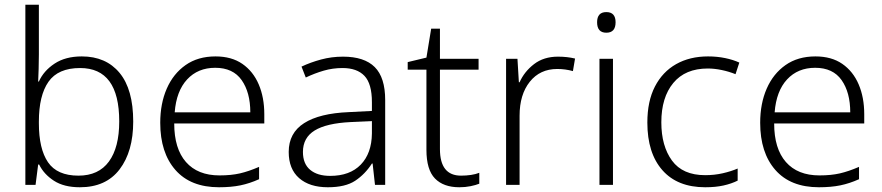

<svg xmlns="http://www.w3.org/2000/svg" viewBox="-20 -780 3722 810"><path d="M144 -550Q144 -521 143 -488.5Q142 -456 141 -436H144Q164 -481 210 -511.5Q256 -542 325 -542Q427 -542 484.5 -472.5Q542 -403 542 -267Q542 -141 484.5 -65.5Q427 10 317 10Q250 10 207.5 -17.5Q165 -45 145 -86H141L130 0H87V-760H144ZM318 -493Q225 -493 184.5 -435Q144 -377 144 -267V-260Q144 -152 182.5 -95.5Q221 -39 311 -39Q396 -39 439.5 -98.5Q483 -158 483 -268Q483 -493 318 -493Z M889 -542Q957 -542 1002.5 -510.5Q1048 -479 1071.5 -424Q1095 -369 1095 -298V-259H715Q715 -153 764.5 -96.5Q814 -40 906 -40Q955 -40 992 -48.5Q1029 -57 1073 -76V-24Q1033 -6 994 2Q955 10 904 10Q784 10 720 -63Q656 -136 656 -262Q656 -343 683.5 -406Q711 -469 763 -505.5Q815 -542 889 -542ZM888 -494Q815 -494 769.5 -445Q724 -396 717 -306H1036Q1036 -390 999.5 -442Q963 -494 888 -494Z M1427 -541Q1517 -541 1561 -497Q1605 -453 1605 -358V0H1562L1552 -90H1549Q1520 -45 1478.5 -17.5Q1437 10 1363 10Q1286 10 1242 -28.5Q1198 -67 1198 -139Q1198 -219 1263 -260.5Q1328 -302 1452 -307L1549 -312V-349Q1549 -427 1517.5 -460Q1486 -493 1425 -493Q1384 -493 1346 -482Q1308 -471 1270 -453L1252 -499Q1290 -517 1334.5 -529Q1379 -541 1427 -541ZM1459 -265Q1357 -260 1307.5 -229.5Q1258 -199 1258 -139Q1258 -89 1288.5 -63.5Q1319 -38 1373 -38Q1456 -38 1502 -85.5Q1548 -133 1549 -217V-269Z M1925 -39Q1947 -39 1967 -42Q1987 -45 2002 -51V-5Q1987 1 1965 5.5Q1943 10 1918 10Q1851 10 1815 -27Q1779 -64 1779 -148V-486H1700V-518L1779 -537L1799 -659H1836V-532H1999V-486H1836V-151Q1836 -39 1925 -39Z M2334 -541Q2373 -541 2406 -533L2397 -480Q2365 -489 2331 -489Q2258 -489 2215 -435Q2172 -381 2172 -292V0H2115V-532H2163L2169 -433H2172Q2192 -478 2233 -509.5Q2274 -541 2334 -541Z M2538 -729Q2577 -729 2577 -686Q2577 -642 2538 -642Q2499 -642 2499 -686Q2499 -729 2538 -729ZM2566 -532V0H2509V-532Z M2955 10Q2838 10 2774.5 -62Q2711 -134 2711 -263Q2711 -353 2743 -415Q2775 -477 2832.5 -509.5Q2890 -542 2967 -542Q3005 -542 3039 -535Q3073 -528 3099 -516L3083 -467Q3056 -478 3025 -484.5Q2994 -491 2966 -491Q2871 -491 2820.5 -430Q2770 -369 2770 -264Q2770 -164 2815 -102.5Q2860 -41 2955 -41Q2994 -41 3029 -49Q3064 -57 3092 -69V-18Q3066 -5 3032.5 2.5Q2999 10 2955 10Z M3420 -542Q3488 -542 3533.5 -510.5Q3579 -479 3602.5 -424Q3626 -369 3626 -298V-259H3246Q3246 -153 3295.5 -96.5Q3345 -40 3437 -40Q3486 -40 3523 -48.5Q3560 -57 3604 -76V-24Q3564 -6 3525 2Q3486 10 3435 10Q3315 10 3251 -63Q3187 -136 3187 -262Q3187 -343 3214.5 -406Q3242 -469 3294 -505.5Q3346 -542 3420 -542ZM3419 -494Q3346 -494 3300.5 -445Q3255 -396 3248 -306H3567Q3567 -390 3530.5 -442Q3494 -494 3419 -494Z"/></svg>

Font: Noto Sans Thai Looped Light
Style: Regular
Weight: 300
Designer: Sasikarn Vongin, Ben Mitchell
Foundry: The Fontpad Ltd
Version: Version 1.001; ttfautohint (v1.8.4.7-5d5b)